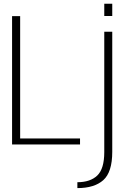

<svg xmlns="http://www.w3.org/2000/svg" viewBox="-20 -760 698 1010"><path d="M43.5 0H401V-31.5H86V-675H43.5ZM387 229.5Q476.5 229.5 523.5 187.5Q570.5 145.5 570.5 38.5V-593H528.5V40Q528.5 128 491.8 163.2Q455 198.5 387 198.5ZM528.5 -740.5V-676H570.5V-740.5Z"/></svg>

Font: Anybody UltraCondensed Thin ExtraLight
Style: Regular
Weight: 250
Version: Version 1.111